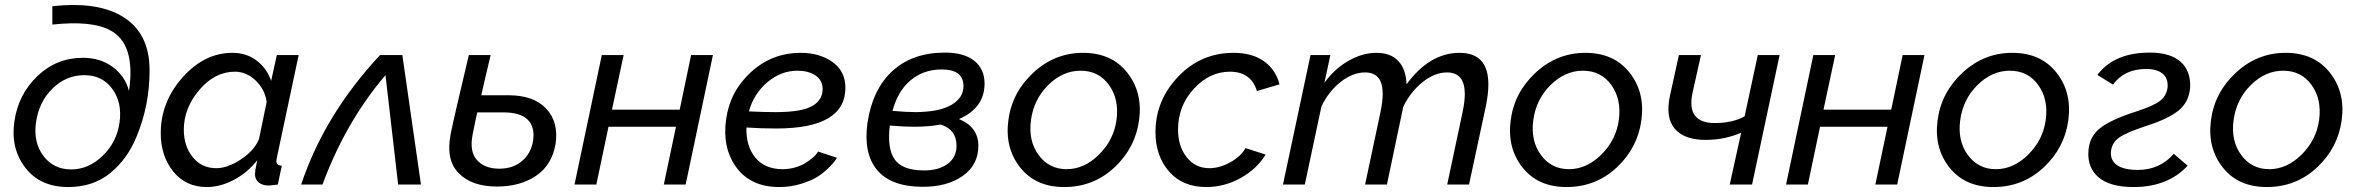

<svg xmlns="http://www.w3.org/2000/svg" viewBox="-20 -744 9504 774"><path d="M255 10Q142 10 82 -68Q22 -146 38 -255Q54 -364 131 -437.5Q208 -511 314 -511Q385 -511 435 -473.5Q485 -436 500 -377Q528 -567 424 -622Q350 -662 191 -645V-719Q364 -738 464 -683Q583 -618 583 -461Q583 -318 530 -192Q493 -102 424 -46Q355 10 255 10ZM267 -61Q337 -61 394 -116Q451 -171 462 -251Q473 -331 432.5 -386Q392 -441 320 -441Q247 -441 192 -387.5Q137 -334 125 -250Q114 -170 155 -115.5Q196 -61 267 -61Z M628 -207Q628 -333 716 -432Q804 -531 917 -531Q974 -531 1015 -499.5Q1056 -468 1073 -418L1096 -522H1184L1096 -108Q1094 -98 1094 -95Q1094 -77 1116 -76L1100 0Q1070 4 1065 4Q1038 4 1023 -8.5Q1008 -21 1008 -41Q1008 -57 1017 -98Q978 -48 923 -19Q868 10 814 10Q729 10 678.5 -52.5Q628 -115 628 -207ZM1024 -183 1055 -333Q1048 -384 1010.5 -419.5Q973 -455 927 -455Q846 -455 783.5 -381.5Q721 -308 721 -221Q721 -155 757 -110.5Q793 -66 852 -66Q897 -66 950.5 -101Q1004 -136 1024 -183Z M1194 0Q1288 -282 1512 -522H1602L1677 0H1585L1534 -441Q1374 -254 1280 0Z M2030 -360Q2131 -360 2181.5 -306.5Q2232 -253 2220 -166Q2206 -80 2142 -36Q2078 8 1983 8Q1882 8 1829 -46Q1776 -100 1797 -205Q1810 -270 1870 -522H1958Q1932 -414 1920 -360ZM2129 -177Q2137 -232 2107.5 -261.5Q2078 -291 2008 -291H1904Q1898 -267 1885 -200Q1872 -133 1903 -98.5Q1934 -64 1993 -64Q2048 -64 2084.5 -95Q2121 -126 2129 -177Z M2296 0 2406 -522H2494L2447 -302H2720L2766 -522H2854L2744 0H2656L2705 -233H2433L2384 0Z M3135 -62Q3162 -62 3187 -69.5Q3212 -77 3228 -87.5Q3244 -98 3256 -108Q3268 -118 3273 -126L3278 -133L3354 -108Q3351 -103 3345.5 -95Q3340 -87 3320 -67Q3300 -47 3275.5 -31.5Q3251 -16 3209.5 -3Q3168 10 3122 10Q3007 10 2949 -68.5Q2891 -147 2907 -262Q2922 -375 3007 -453Q3092 -531 3208 -531Q3284 -531 3336 -494Q3388 -457 3388 -390Q3388 -226 3109 -226Q3048 -226 2989 -230Q2987 -154 3025.5 -108Q3064 -62 3135 -62ZM3195 -459Q3129 -459 3074 -413Q3019 -367 2999 -295Q3058 -292 3107 -292Q3212 -292 3255 -317Q3298 -342 3296 -388Q3295 -422 3266.5 -440.5Q3238 -459 3195 -459Z M3846 -264Q3924 -232 3924 -156Q3924 -79 3860.5 -34.5Q3797 10 3697 9Q3571 8 3515.5 -59Q3460 -126 3477 -249Q3498 -386 3579 -459Q3660 -532 3789 -532Q3866 -532 3907.5 -499Q3949 -466 3949 -407Q3949 -309 3846 -264ZM3776 -464Q3703 -464 3651 -420.5Q3599 -377 3578 -297Q3635 -292 3672 -292Q3768 -293 3816 -321.5Q3864 -350 3864 -397Q3864 -464 3776 -464ZM3701 -57Q3762 -56 3799 -82.5Q3836 -109 3836 -157Q3836 -222 3772 -242Q3724 -233 3665 -233Q3624 -233 3567 -238Q3556 -145 3586.5 -101.5Q3617 -58 3701 -57Z M4270 10Q4155 10 4092.5 -69Q4030 -148 4045 -260Q4060 -372 4146 -451.5Q4232 -531 4346 -531Q4461 -531 4524 -451.5Q4587 -372 4572 -260Q4557 -148 4472.5 -69Q4388 10 4270 10ZM4481 -261Q4492 -344 4450.5 -401.5Q4409 -459 4336 -459Q4264 -459 4205.5 -401Q4147 -343 4136 -259Q4125 -176 4167 -119Q4209 -62 4280 -62Q4351 -62 4410.5 -121Q4470 -180 4481 -261Z M4638 -211Q4638 -339 4729.5 -435Q4821 -531 4953 -531Q5028 -531 5075.5 -497Q5123 -463 5138 -404L5047 -377Q5023 -455 4938 -455Q4856 -455 4792.5 -386Q4729 -317 4729 -222Q4729 -154 4764 -110Q4799 -66 4855 -66Q4897 -66 4940 -90Q4983 -114 5001 -147L5082 -121Q5047 -63 4981.5 -26.5Q4916 10 4843 10Q4747 10 4692.5 -53Q4638 -116 4638 -211Z M5263 -522H5343L5319 -410Q5359 -466 5415.5 -498.5Q5472 -531 5529 -531Q5586 -531 5617 -498Q5648 -465 5650 -404Q5743 -531 5864 -531Q5980 -531 5980 -404Q5980 -364 5969 -312L5902 0H5814L5876 -292Q5885 -334 5885 -365Q5885 -452 5813 -452Q5764 -452 5715.5 -413.5Q5667 -375 5637 -314L5571 0H5483L5545 -292Q5554 -335 5554 -366Q5554 -452 5483 -452Q5434 -452 5385.5 -414.5Q5337 -377 5307 -315L5240 0H5152Z M6295 10Q6180 10 6117.5 -69Q6055 -148 6070 -260Q6085 -372 6171 -451.5Q6257 -531 6371 -531Q6486 -531 6549 -451.5Q6612 -372 6597 -260Q6582 -148 6497.5 -69Q6413 10 6295 10ZM6506 -261Q6517 -344 6475.5 -401.5Q6434 -459 6361 -459Q6289 -459 6230.5 -401Q6172 -343 6161 -259Q6150 -176 6192 -119Q6234 -62 6305 -62Q6376 -62 6435.5 -121Q6495 -180 6506 -261Z M6953 0 6999 -209Q6932 -180 6856 -180Q6770 -180 6731.5 -225Q6693 -270 6712 -358L6748 -522H6837L6803 -370Q6777 -248 6893 -248Q6964 -248 7013 -275L7066 -522H7154L7043 0Z M7180 0 7290 -522H7378L7331 -302H7604L7650 -522H7738L7628 0H7540L7589 -233H7317L7268 0Z M8016 10Q7901 10 7838.5 -69Q7776 -148 7791 -260Q7806 -372 7892 -451.5Q7978 -531 8092 -531Q8207 -531 8270 -451.5Q8333 -372 8318 -260Q8303 -148 8218.5 -69Q8134 10 8016 10ZM8227 -261Q8238 -344 8196.5 -401.5Q8155 -459 8082 -459Q8010 -459 7951.5 -401Q7893 -343 7882 -259Q7871 -176 7913 -119Q7955 -62 8026 -62Q8097 -62 8156.5 -121Q8216 -180 8227 -261Z M8581 10Q8486 10 8440 -29Q8394 -68 8399 -136Q8403 -194 8447.5 -228.5Q8492 -263 8596 -296Q8663 -318 8688.5 -338Q8714 -358 8718 -392Q8721 -428 8698 -447Q8675 -466 8632 -466Q8544 -466 8498 -403L8435 -442Q8503 -532 8646 -532Q8729 -532 8770.5 -495Q8812 -458 8809 -392Q8805 -334 8763.5 -299.5Q8722 -265 8631 -236Q8552 -210 8523 -189.5Q8494 -169 8490 -135Q8486 -98 8514 -78.5Q8542 -59 8598 -59Q8687 -59 8743 -124L8799 -76Q8719 10 8581 10Z M9118 10Q9003 10 8940.5 -69Q8878 -148 8893 -260Q8908 -372 8994 -451.5Q9080 -531 9194 -531Q9309 -531 9372 -451.5Q9435 -372 9420 -260Q9405 -148 9320.5 -69Q9236 10 9118 10ZM9329 -261Q9340 -344 9298.5 -401.5Q9257 -459 9184 -459Q9112 -459 9053.5 -401Q8995 -343 8984 -259Q8973 -176 9015 -119Q9057 -62 9128 -62Q9199 -62 9258.5 -121Q9318 -180 9329 -261Z"/></svg>

Font: Raleway-v4020 Medium
Style: Italic
Weight: 500
Italic angle: -12°
Designer: Matt McInerney, Pablo Impallari, Rodrigo Fuenzalida
Foundry: Matt McInerney, Pablo Impallari, Rodrigo Fuenzalida
Version: Version 4.020;PS 004.020;hotconv 1.0.88;makeotf.lib2.5.64775